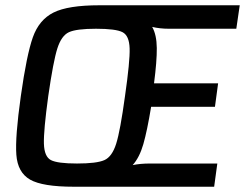

<svg xmlns="http://www.w3.org/2000/svg" viewBox="-20 -708 929 728"><path d="M59 -344Q81 -500 104.5 -566.5Q128 -633 183 -660.5Q238 -688 357 -688H889L876 -599H621Q586 -599 557 -606Q574 -576 574.5 -526Q575 -476 564 -392H807L795 -303H553Q538 -212 523.5 -161.5Q509 -111 483 -82Q512 -88 549 -88H804L792 0H260Q141 0 94 -27Q47 -54 42 -121Q37 -188 59 -344ZM454 -344Q473 -476 471.5 -524.5Q470 -573 444.5 -586Q419 -599 344 -599Q270 -599 241.5 -586Q213 -573 197.5 -524.5Q182 -476 163 -344Q145 -212 146.5 -163Q148 -114 173 -101Q198 -88 272 -88Q347 -88 376 -101Q405 -114 420.5 -163Q436 -212 454 -344Z"/></svg>

Font: Assailand Medium
Style: Italic
Weight: 500
Italic angle: -8°
Designer: Hector Gatti with collaboration of the Omnibus-Type team
Foundry: Omnibus-Type
Version: Version 0.072;October 19, 2019;FontCreator 12.0.0.2547 64-bi